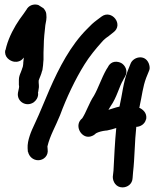

<svg xmlns="http://www.w3.org/2000/svg" viewBox="-20 -697 674 834"><path d="M444 -130C460 -133 472 -137 485 -141C479 -81 476 -13 473 44L470 71V72C470 91 483 117 512 117C533 117 555 103 556 76L558 51C565 -8 565 -84 572 -146C588 -146 609 -157 614 -178V-179H615C620 -208 598 -223 585 -229C585 -231 586 -233 587 -236V-238C597 -282 600 -319 615 -359L628 -391C632 -399 630 -412 626 -422C609 -463 558 -450 547 -420L535 -390C515 -339 511 -285 499 -234C480 -230 466 -224 451 -220C454 -225 456 -229 460 -235C488 -274 498 -323 516 -351V-352L523 -364C538 -389 523 -414 507 -423C492 -431 463 -435 449 -406L442 -395C420 -356 407 -314 388 -281C367 -250 354 -208 337 -183C302 -155 329 -103 363 -103C380 -103 391 -112 397 -118C408 -124 423 -128 441 -130ZM101 -38 102 -37C106 -18 123 -1 146 -1C170 -1 191 -21 187 -48L186 -61C197 -108 221 -147 241 -197C269 -273 307 -353 347 -417C368 -451 395 -484 421 -513C431 -525 440 -532 452 -540L453 -541L472 -556C519 -590 465 -658 421 -625L401 -610C386 -599 373 -587 358 -571C287 -500 237 -404 195 -308C174 -260 153 -206 133 -164C123 -143 114 -123 109 -107C103 -89 99 -70 100 -53ZM81 -420C81 -414 79 -405 76 -399V-398L70 -382C66 -373 62 -362 62 -350V-329C62 -327 63 -324 63 -321C63 -314 59 -302 58 -294C52 -256 94 -230 127 -253C151 -272 145 -295 145 -295L146 -298L149 -318V-320C149 -325 149 -329 148 -338V-347C152 -360 159 -372 163 -390L164 -391L167 -413C168 -423 168 -431 169 -438V-469C169 -477 170 -486 170 -497C170 -526 174 -561 177 -588C179 -601 184 -615 181 -637C180 -647 174 -655 169 -661L147 -675C133 -680 111 -678 98 -660L97 -659V-658C89 -645 77 -630 65 -613C43 -581 20 -539 8 -496L4 -480L3 -479C-3 -449 23 -432 41 -429C54 -427 72 -430 83 -447V-443C82 -436 81 -426 81 -424Z"/></svg>

Font: Stray Cat
Style: Blk
Weight: 900
Version: Version 1.0